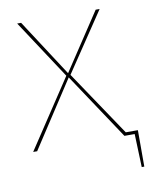

<svg xmlns="http://www.w3.org/2000/svg" viewBox="-76 -576 612 770"><g transform="rotate(-10 229.5 -191.0)"><path d="M400 -13.1 221.7 -278.4 382.7 -518.3H366.6L213.4 -286.7L63 -518.3H46.9L204.7 -278L20.7 0H36.9L213 -269.7L392.3 0H434.1L438.9 135.3H449.4V-13.1Z"/></g></svg>

Font: Fira Sans Hair
Style: Regular
Weight: 100
Designer: bBox Type GmbH & Carrois Corporate GbR & Edenspiekermann AG
Foundry: bBox Type GmbH & Carrois Corporate GbR & Edenspiekermann AG
Version: Version 4.300;PS 004.300;hotconv 1.0.88;makeotf.lib2.5.64775